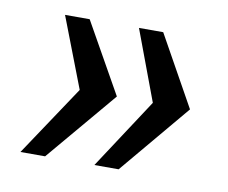

<svg xmlns="http://www.w3.org/2000/svg" viewBox="-50 -571 556 468"><g transform="rotate(10 228.0 -337.0)"><path d="M27 -163 143 -337 76 -511H137L235 -337L88 -163ZM210 -163 324 -337 259 -511H319L416 -337L270 -163Z"/></g></svg>

Font: Chivo Medium SemiBold
Style: Italic
Weight: 600
Italic angle: -8.05°
Version: Version 2.002